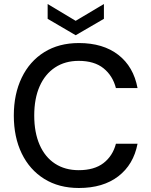

<svg xmlns="http://www.w3.org/2000/svg" viewBox="-20 -927 756 959"><path d="M374 12Q274 12 201 -33.5Q128 -79 88.5 -160.5Q49 -242 49 -350Q49 -457 88.5 -539Q128 -621 201 -666.5Q274 -712 374 -712Q495 -712 571 -653Q647 -594 667 -487H559Q543 -549 497 -586Q451 -623 373 -623Q305 -623 255 -590Q205 -557 178 -496Q151 -435 151 -350Q151 -265 178 -203.5Q205 -142 255 -109.5Q305 -77 373 -77Q451 -77 497 -112.5Q543 -148 559 -209H667Q647 -105 571 -46.5Q495 12 374 12ZM358 -751 218 -833V-907L358 -823L499 -907V-833Z"/></svg>

Font: DM Sans 9pt Medium
Style: Regular
Weight: 500
Version: Version 4.004;gftools[0.9.30]